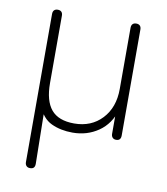

<svg xmlns="http://www.w3.org/2000/svg" viewBox="-78 -555 700 807"><g transform="rotate(10 272.5 -152.0)"><path d="M104 186Q94 186 88.5 180Q83 174 83 164V-468Q83 -479 88.5 -484.5Q94 -490 104 -490Q114 -490 119.5 -484.5Q125 -479 125 -468V-181Q125 -105 156 -68Q187 -31 254 -31Q327 -31 372.5 -79.5Q418 -128 418 -207V-468Q418 -479 423.5 -484.5Q429 -490 439 -490Q449 -490 454.5 -484.5Q460 -479 460 -468V-16Q460 6 440 6Q430 6 424.5 0Q419 -6 419 -16V-121H431Q412 -58 364 -25Q316 8 254 8Q203 8 163.5 -10.5Q124 -29 104 -81H121L125 164Q125 175 120 180.5Q115 186 104 186Z"/></g></svg>

Font: Nunito ExtraLight
Style: Regular
Weight: 200
Designer: Vernon Adams
Foundry: Vernon Adams
Version: Version 3.602